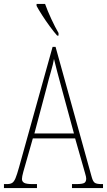

<svg xmlns="http://www.w3.org/2000/svg" viewBox="-22 -951 541 971"><path d="M-2 0V-20H13Q30 -20 39.5 -26Q49 -32 56.5 -50Q64 -68 74 -104L244 -714H259L442 -55Q448 -33 457.5 -26.5Q467 -20 492 -20H499V0H342V-20H362Q395 -20 404.5 -26Q414 -32 414 -48Q414 -56 408.5 -74Q403 -92 398 -111L358 -251H144L109 -128Q103 -108 96 -82.5Q89 -57 89 -46Q89 -33 100 -26.5Q111 -20 143 -20H165V0ZM152 -276H352L293 -493Q277 -551 267 -589.5Q257 -628 251 -653Q247 -628 236 -590.5Q225 -553 214 -509ZM267 -771Q251 -789 230 -817.5Q209 -846 190.5 -875Q172 -904 163 -921V-931H206Q218 -897 237.5 -855Q257 -813 274 -784V-771Z"/></svg>

Font: Noto Serif Ethiopic ExtraCondensed Thin
Style: Regular
Weight: 100
Width: 2
Designer: Monotype Design Team
Foundry: Monotype Imaging Inc.
Version: Version 2.102; ttfautohint (v1.8.4.7-5d5b)